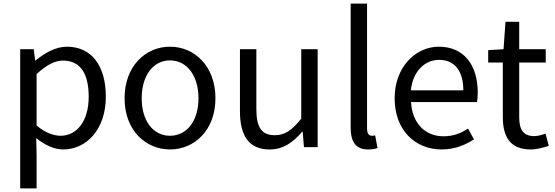

<svg xmlns="http://www.w3.org/2000/svg" viewBox="-20 -816 3078 1065"><path d="M92 229H183V45L181 -50C230 -10 282 13 331 13C456 13 567 -94 567 -280C567 -447 491 -557 351 -557C288 -557 227 -521 178 -481H175L167 -543H92ZM316 -63C280 -63 232 -78 183 -120V-405C236 -454 283 -480 329 -480C432 -480 472 -399 472 -279C472 -144 406 -63 316 -63Z M923 13C1056 13 1175 -91 1175 -271C1175 -452 1056 -557 923 -557C790 -557 671 -452 671 -271C671 -91 790 13 923 13ZM923 -63C829 -63 766 -146 766 -271C766 -396 829 -481 923 -481C1017 -481 1081 -396 1081 -271C1081 -146 1017 -63 923 -63Z M1476 13C1551 13 1605 -26 1656 -85H1659L1666 0H1742V-543H1651V-158C1599 -93 1560 -66 1504 -66C1432 -66 1402 -109 1402 -210V-543H1311V-199C1311 -61 1362 13 1476 13Z M2021 13C2045 13 2061 10 2074 5L2061 -65C2051 -63 2047 -63 2042 -63C2028 -63 2016 -74 2016 -102V-796H1925V-108C1925 -31 1953 13 2021 13Z M2429 13C2503 13 2561 -12 2609 -43L2576 -103C2536 -76 2493 -60 2440 -60C2337 -60 2266 -134 2260 -250H2626C2628 -263 2630 -282 2630 -302C2630 -457 2552 -557 2414 -557C2288 -557 2169 -447 2169 -271C2169 -92 2285 13 2429 13ZM2259 -315C2270 -422 2338 -484 2415 -484C2500 -484 2550 -425 2550 -315Z M2924 13C2957 13 2993 3 3024 -7L3006 -75C2988 -68 2963 -61 2944 -61C2881 -61 2860 -99 2860 -166V-469H3007V-543H2860V-695H2784L2773 -543L2688 -538V-469H2769V-168C2769 -59 2808 13 2924 13Z"/></svg>

Font: Noto Sans T Chinese Regular
Style: Regular
Weight: 400
Designer: Ryoko NISHIZUKA (kana & ideographs); Paul D. Hunt (Latin, Greek & Cyrillic); Wenlong ZHANG (bopomofo); Sandoll Communica
Foundry: Adobe Systems Incorporated
Version: Version 1.000;PS 1;hotconv 1.0.78;makeotf.lib2.5.61930